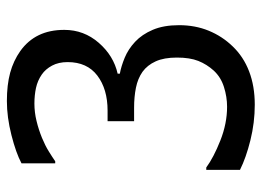

<svg xmlns="http://www.w3.org/2000/svg" viewBox="-123 -641 778 572"><g transform="rotate(-90 266.0 -355.0)"><path d="M243.5 -641.5Q217.5 -641.5 191.8 -635.2Q166 -629 141.5 -619Q118.5 -609.5 101.5 -599Q84.5 -588.5 71.5 -579.5H65.5V-680Q96.5 -696.5 149.8 -710Q203 -723.5 251 -723.5Q299 -723.5 335 -713.8Q371 -704 400 -683.5Q431.5 -661 447.2 -628.5Q463 -596 463 -552.5Q463 -494 424.5 -449.8Q386 -405.5 332.5 -393.5V-387Q354.5 -383 380 -372.5Q405.5 -362 427.5 -341.5Q449.5 -321 463.2 -288.8Q477 -256.5 477 -210.5Q477 -162.5 460.5 -122.2Q444 -82 414 -51Q383 -18.5 339.2 -1.8Q295.5 15 240 15Q186.5 15 134.2 2Q82 -11 46 -29V-129.5H53Q83 -107.5 133.5 -87.5Q184 -67.5 234 -67.5Q263.5 -67.5 292.8 -76.8Q322 -86 341.5 -107Q360.5 -128 370.5 -153.2Q380.5 -178.5 380.5 -217Q380.5 -255.5 369.2 -280.2Q358 -305 338 -319.5Q318 -333.5 290.8 -339Q263.5 -344.5 231.5 -344.5H191V-423.5H222.5Q286.5 -423.5 326.8 -454Q367 -484.5 367 -542.5Q367 -569.5 356.5 -589Q346 -608.5 330 -619.5Q312 -632 290 -636.8Q268 -641.5 243.5 -641.5Z"/></g></svg>

Font: Myanmar Ethnic
Style: Regular
Weight: 400
Designer: Khon Soe Zaw Thu
Foundry: PaOh Unicode khonsoezawthu@gmail.com and @hotmail.com
Version: Version 1.01 September 27, 2016